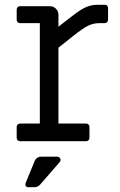

<svg xmlns="http://www.w3.org/2000/svg" viewBox="-20 -592 503 805"><path d="M50 -14V-60Q50 -66 54 -70Q58 -74 64 -74H147V-495H64Q58 -495 54 -499Q50 -503 50 -509V-552Q50 -558 54 -562Q58 -566 64 -566H189Q204 -566 214.5 -555.5Q225 -545 225 -530V-480L283 -525Q319 -553 341.5 -562.5Q364 -572 389 -572H419Q426 -572 429.5 -568Q433 -564 433 -558V-509Q433 -503 429 -499Q425 -495 419 -495H397Q372 -495 350 -484.5Q328 -474 284 -439L225 -392V-74H341Q347 -74 351 -70Q355 -66 355 -60V-14Q355 -8 351 -4Q347 0 341 0H64Q58 0 54 -4Q50 -8 50 -14ZM88 174 125 84Q133 65 153 65H220Q226 65 230 69Q234 73 234 78Q234 84 230 88L149 181Q139 193 123 193H99Q91 193 88 187.5Q85 182 88 174Z"/></svg>

Font: Miriam Libre
Style: Regular
Weight: 400
Designer: Michal Sahar
Foundry: Hagilda
Version: Version 1.001